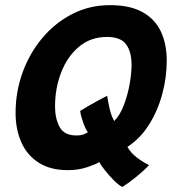

<svg xmlns="http://www.w3.org/2000/svg" viewBox="-20 -670 686 764"><path d="M467 74Q453 67.5 433.2 47.8Q413.5 28 397 7Q380.5 -14 375.5 -25Q361.5 -16.5 327 -4.8Q292.5 7 250 7Q180 7 133.8 -22.8Q87.5 -52.5 64.8 -104Q42 -155.5 42 -220.5Q42 -305 70 -382Q98 -459 148.8 -519.2Q199.5 -579.5 268 -614.5Q336.5 -649.5 417.5 -649.5Q498.5 -649.5 548.2 -621.2Q598 -593 620.8 -543.2Q643.5 -493.5 643.5 -429Q643.5 -362.5 625.8 -296.2Q608 -230 573.2 -174.5Q538.5 -119 487 -85.5Q500 -62 524.2 -43.5Q548.5 -25 573 -13Q552 9.5 522.5 33.5Q493 57.5 467 74ZM329.5 -144Q321 -154.5 311.2 -181.8Q301.5 -209 299 -228.5Q310 -235.5 329.2 -246.8Q348.5 -258 369.5 -269.5Q390.5 -281 406.5 -289Q409.5 -266.5 416.2 -237.2Q423 -208 434.5 -188.5Q457 -210.5 472.5 -250.8Q488 -291 495.8 -335Q503.5 -379 503.5 -412.5Q503.5 -464 481.8 -493.5Q460 -523 406 -523Q340.5 -523 294.2 -484Q248 -445 223.5 -382Q199 -319 199 -246.5Q199 -198.5 217.2 -164.8Q235.5 -131 283.5 -131Q303.5 -131 314.5 -136Q325.5 -141 329.5 -144Z"/></svg>

Font: Grandstander
Style: Bold Italic
Weight: 700
Italic angle: -15°
Designer: Tyler Finck
Foundry: Etcetera Type Co
Version: Version 1.200; ttfautohint (v1.8.3)